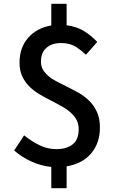

<svg xmlns="http://www.w3.org/2000/svg" viewBox="-20 -860 610 1003"><path d="M106 -153Q143 -123 185 -102Q227 -81 275 -81Q326 -81 358.5 -105Q391 -129 391 -185Q391 -220 373.5 -244.5Q356 -269 328 -289Q310 -301 289.5 -312Q269 -323 248 -334Q218 -349 188 -366.5Q158 -384 134.5 -407Q111 -430 96.5 -460.5Q82 -491 82 -533Q82 -611 127 -662.5Q172 -714 248 -727V-840H328V-728Q382 -721 420 -697Q458 -673 488 -641L429 -574Q404 -597 381 -612.5Q358 -628 328 -633Q320 -634 312.5 -634.5Q305 -635 297 -635Q252 -635 223 -610.5Q194 -586 194 -538Q194 -509 209 -488.5Q224 -468 248 -451Q265 -440 285.5 -429.5Q306 -419 328 -408Q359 -393 390 -375.5Q421 -358 446 -333.5Q471 -309 486.5 -275Q502 -241 502 -194Q502 -113 456.5 -59Q411 -5 328 9V123H248V12Q195 7 143.5 -16.5Q92 -40 54 -74Z"/></svg>

Font: Kinto Sans Med
Style: Regular
Weight: 500
Designer: Authors: Ryoko NISHIZUKA  (kana & ideographs); Paul D. Hunt (Latin, Greek & Cyrillic); Wenlong ZHANG  (bopomofo); Sandol
Foundry: Adobe Systems Incorporated, ookami Inc.
Version: Version 0.001